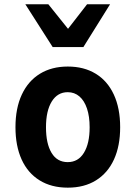

<svg xmlns="http://www.w3.org/2000/svg" viewBox="-20 -874 640 906"><path d="M53 -273.5Q53 -363.5 83 -427.8Q113 -492 168.5 -526Q224 -560 300 -560Q376 -560 431.5 -526.2Q487 -492.5 517 -428Q547 -363.5 547 -273.5Q547 -185.5 517.8 -121.5Q488.5 -57.5 433 -23Q377.5 11.5 300 11.5Q222.5 11.5 166.8 -23Q111 -57.5 82 -121.5Q53 -185.5 53 -273.5ZM403 -273.5Q403 -324.5 390.5 -361.8Q378 -399 354.8 -419Q331.5 -439 299.5 -439Q251.5 -439 224.2 -395Q197 -351 197 -273.5Q197 -196.5 223.2 -152.8Q249.5 -109 299.5 -109Q349 -109 376 -153Q403 -197 403 -273.5ZM99.5 -854H208L301 -738L391 -854H499.5L373.5 -652H228.5Z"/></svg>

Font: JuliaMono ExtraBold
Style: Regular
Weight: 800
Monospace: yes
Designer: cormullion
Foundry: corm
Version: Version 0.055; ttfautohint (v1.8.4)